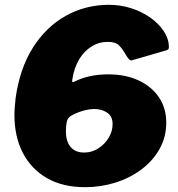

<svg xmlns="http://www.w3.org/2000/svg" viewBox="-20 -770 741 798"><path d="M433 -750Q480 -750 524.5 -736Q569 -722 604.5 -697Q640 -672 661 -640Q682 -608 682 -573Q682 -564 672 -561L527 -519Q517 -517 502 -544Q489 -567 474.5 -581.5Q460 -596 428 -596Q391 -596 360 -576.5Q329 -557 308.5 -522.5Q288 -488 281 -442Q280 -438 280 -436Q280 -434 280 -432Q280 -430 282 -429Q284 -428 292 -432Q320 -446 355 -453.5Q390 -461 429 -461Q502 -461 556.5 -435.5Q611 -410 641 -365Q671 -320 671 -261Q671 -200 643 -150.5Q615 -101 567.5 -65.5Q520 -30 459.5 -11Q399 8 334 8Q241 8 175.5 -29.5Q110 -67 75 -134.5Q40 -202 40 -292Q40 -309 41.5 -326.5Q43 -344 45 -363Q62 -485 116.5 -571.5Q171 -658 253 -704Q335 -750 433 -750ZM372 -317Q354 -317 334 -312Q314 -307 298 -300Q282 -293 274 -288Q261 -280 257.5 -263.5Q254 -247 254 -225Q254 -203 259 -186.5Q264 -170 274 -158.5Q284 -147 298 -141.5Q312 -136 330 -136Q362 -136 389 -153.5Q416 -171 432 -198Q448 -225 448 -254Q448 -287 425 -302Q402 -317 372 -317Z"/></svg>

Font: Libre Franklin Thin Black
Style: Italic
Weight: 900
Italic angle: -8°
Version: Version 2.000